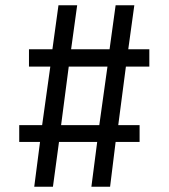

<svg xmlns="http://www.w3.org/2000/svg" viewBox="-20 -709 640 729"><path d="M458 -456 429 -234H510V-170H419L398 0H327L349 -170H204L181 0H110L132 -170H53V-234H140L171 -456H90V-522H179L202 -689H273L250 -522H396L419 -689H490L467 -522H547V-456ZM212 -234H357L388 -456H241Z"/></svg>

Font: Fira Mono
Style: Regular
Weight: 400
Designer: Carrois Corporate & Edenspiekermann AG
Foundry: Carrois Corporate GbR & Edenspiekermann AG
Version: Version 3.206;PS 003.206;hotconv 1.0.70;makeotf.lib2.5.58329